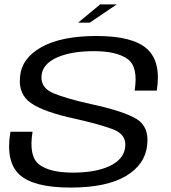

<svg xmlns="http://www.w3.org/2000/svg" viewBox="-20 -843 774 867"><path d="M332.5 -740.5 432 -823H507L385 -740.5ZM298.5 4Q132 4 68.2 -54.2Q4.5 -112.5 27 -248H127Q109 -136.5 157 -100Q205 -63.5 309 -63.5Q411.5 -63.5 474.5 -93Q537.5 -122.5 545 -176Q553.5 -235 491 -258.8Q428.5 -282.5 317.5 -307Q177 -337.5 119.5 -377.8Q62 -418 70.5 -496.5Q77.5 -580 167.2 -630.2Q257 -680.5 416 -680.5Q580 -680.5 644.2 -622Q708.5 -563.5 688 -434H588Q605 -542 555.5 -577Q506 -612 404.5 -612Q302 -612 238.2 -583.8Q174.5 -555.5 168 -505.5Q160.5 -447.5 220.8 -422.2Q281 -397 393 -372.5Q538.5 -341 596.5 -305.8Q654.5 -270.5 644.5 -187Q635 -99 547.5 -47.5Q460 4 298.5 4Z"/></svg>

Font: Anybody ExtraExpanded Regular
Style: Italic
Weight: 400
Width: 8
Italic angle: -10°
Designer: Tyler Finck
Foundry: Etcetera Type Company
Version: Version 1.010; ttfautohint (v1.8.3) -l 8 -r 50 -G 200 -x 14 